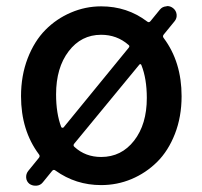

<svg xmlns="http://www.w3.org/2000/svg" viewBox="-20 -585 653 620"><path d="M436.5 -375Q435.5 -377.9 433.1 -377.9Q430.7 -377.9 429.7 -376L219.7 -121.1Q214.8 -115.2 220.7 -110.4Q255.9 -78.1 306.6 -78.1Q372.1 -78.1 413.1 -130.9Q454.1 -183.6 454.1 -268.6Q454.1 -331.1 436.5 -375ZM177.7 -174.8Q178.7 -172.9 181.2 -172.4Q183.6 -171.9 185.5 -173.8L395.5 -430.7Q400.4 -436.5 394.5 -440.4Q357.4 -472.7 306.6 -472.7Q242.2 -472.7 201.7 -419.4Q161.1 -366.2 161.1 -280.3Q161.1 -218.8 177.7 -174.8ZM539.1 -558.6Q548.8 -550.8 550.3 -538.6Q551.8 -526.4 543.9 -516.6L508.8 -473.6Q503.9 -467.8 508.8 -461.9Q566.4 -384.8 566.4 -274.4Q566.4 -208 544.9 -152.8Q523.4 -97.7 487.3 -62Q451.2 -26.4 404.8 -6.8Q358.4 12.7 306.6 12.7Q224.6 12.7 159.2 -34.2Q153.3 -39.1 148.4 -33.2L118.2 3.9Q110.4 13.7 97.7 14.6Q95.7 14.6 93.8 14.6Q84 14.6 75.2 8.8Q65.4 1 64.5 -11.2Q63.5 -23.4 71.3 -33.2L105.5 -75.2Q110.4 -81.1 105.5 -86.9Q47.9 -164.1 47.9 -274.4Q47.9 -340.8 69.3 -396.5Q90.8 -452.1 126.5 -488.3Q162.1 -524.4 209 -544.4Q255.9 -564.5 306.6 -564.5Q390.6 -564.5 455.1 -515.6Q460.9 -510.7 465.8 -516.6L496.1 -553.7Q503.9 -563.5 516.6 -564.5Q518.6 -565.4 520.5 -565.4Q530.3 -565.4 539.1 -558.6Z"/></svg>

Font: Gen Jyuu Gothic P Medium
Style: Regular
Weight: 500
Designer: [Source Han Sans]
Ryoko NISHIZUKA  (kana & ideographs); Paul D. Hunt (Latin, Greek & Cyrillic); Wenlong ZHANG  (bopomofo
Version: Version 1.002.20150607